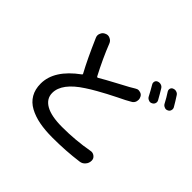

<svg xmlns="http://www.w3.org/2000/svg" viewBox="-186 -1073 1372 1372"><g transform="rotate(45 500.0 -386.5)"><path d="M660.2 -623Q672.9 -631.8 686.5 -631.8Q692.4 -631.8 698.2 -629.9Q718.8 -626 727.5 -608.4Q734.4 -595.7 734.4 -583Q734.4 -575.2 732.4 -567.4Q726.6 -545.9 707 -536.1Q702.1 -533.2 668 -514.6Q663.1 -512.7 615.7 -488.8Q568.4 -464.8 544.9 -452.6Q521.5 -440.4 480 -417Q438.5 -393.6 406.2 -372.1Q262.7 -279.3 262.7 -181.6Q262.7 -123 318.8 -90.8Q375 -58.6 485.4 -58.6Q621.1 -58.6 750 -82Q754.9 -83 758.8 -83Q774.4 -83 788.1 -72.3Q804.7 -59.6 804.7 -38.1Q804.7 -12.7 788.1 5.9Q772.5 24.4 748 27.3Q626 43.9 489.3 43.9Q415 43.9 356.4 32.7Q297.9 21.5 252 -3.4Q206.1 -28.3 181.6 -70.3Q157.2 -112.3 157.2 -169.9Q157.2 -306.6 319.3 -424.8Q325.2 -428.7 321.3 -435.5Q271.5 -526.4 205.1 -679.7Q200.2 -690.4 200.2 -700.2Q200.2 -710.9 205.1 -720.7Q212.9 -741.2 233.4 -749Q243.2 -753.9 252.9 -753.9Q263.7 -753.9 273.4 -749Q293.9 -740.2 301.8 -719.7Q344.7 -610.4 407.2 -491.2Q411.1 -485.4 417 -488.3Q462.9 -515.6 535.6 -554.2Q608.4 -592.8 624 -601.6Q646.5 -615.2 660.2 -623ZM725.6 -728.5Q720.7 -736.3 720.7 -744.1Q720.7 -748 721.7 -752.9Q725.6 -766.6 738.3 -771.5Q752.9 -777.3 767.6 -772.9Q782.2 -768.6 790 -755.9Q813.5 -717.8 835 -678.7Q841.8 -666 836.9 -652.3Q832 -638.7 818.4 -632.8Q811.5 -628.9 803.7 -628.9Q796.9 -628.9 791 -631.8Q776.4 -636.7 769.5 -649.4Q747.1 -692.4 725.6 -728.5ZM839.8 -771.5Q835 -779.3 835 -787.1Q835 -791 835.9 -795.9Q839.8 -808.6 851.6 -813.5Q860.4 -817.4 868.2 -817.4Q875 -817.4 880.9 -815.4Q895.5 -811.5 903.3 -798.8Q927.7 -761.7 950.2 -722.7Q954.1 -714.8 954.1 -707Q954.1 -701.2 952.1 -696.3Q948.2 -682.6 934.6 -676.8Q926.8 -672.9 919.9 -672.9Q913.1 -672.9 907.2 -675.8Q892.6 -680.7 885.7 -693.4Q863.3 -736.3 839.8 -771.5Z"/></g></svg>

Font: Gen Jyuu Gothic Medium
Style: Regular
Weight: 500
Designer: [Source Han Sans]
Ryoko NISHIZUKA  (kana & ideographs); Paul D. Hunt (Latin, Greek & Cyrillic); Wenlong ZHANG  (bopomofo
Version: Version 1.002.20150607